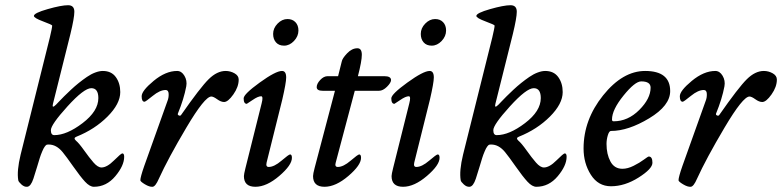

<svg xmlns="http://www.w3.org/2000/svg" viewBox="-20 -702 2998 736"><path d="M175 -203Q175 -184 188 -184Q236 -184 296.5 -230Q357 -276 357 -326Q357 -364 330 -364Q302 -364 238.5 -294Q175 -224 175 -203ZM167 -148Q161 -148 158.5 -147Q156 -146 151.5 -140Q147 -134 142 -122Q136 -108 132.5 -96.5Q129 -85 122.5 -63.5Q116 -42 108 -17Q98 13 84 14Q73 15 62 5Q51 -5 50 -11Q44 -47 59 -109L171 -558Q180 -596 180 -604Q180 -607 145 -620Q110 -633 110 -641Q110 -652 162.5 -667Q215 -682 241 -682Q265 -682 265 -657Q265 -634 250 -572L183 -304Q178 -284 195 -301Q196 -302 206 -312.5Q216 -323 226 -333Q236 -343 251.5 -357.5Q267 -372 282 -384Q297 -396 313 -407Q329 -418 345 -424Q361 -430 374 -430Q407 -430 424 -406.5Q441 -383 441 -349Q441 -304 392 -255Q343 -206 273 -178Q260 -173 271 -163Q283 -153 302.5 -125.5Q322 -98 338.5 -79Q355 -60 369 -60Q390 -60 417 -87Q444 -114 449 -114Q456 -114 456 -101Q456 -67 422 -26.5Q388 14 340 14Q324 14 306 -5.5Q288 -25 261 -63.5Q234 -102 220 -119Q196 -148 167 -148Z M790 -332Q765 -332 694.5 -213Q624 -94 589 -17Q576 13 565 14Q553 15 535.5 4.5Q518 -6 518 -11Q518 -23 533 -66L622 -315Q627 -327 626.5 -342Q626 -357 615 -357Q593 -357 565.5 -334.5Q538 -312 534 -312Q523 -312 523 -333Q523 -354 569 -392Q615 -430 659 -430Q676 -430 687 -411.5Q698 -393 694 -371Q685 -323 662 -267Q660 -262 665.5 -259.5Q671 -257 674 -261Q748 -367 780 -398.5Q812 -430 845 -430Q863 -430 879 -421Q895 -412 895 -397Q895 -369 874.5 -340Q854 -311 839 -311Q827 -311 812.5 -321.5Q798 -332 790 -332Z M1082 -629Q1101 -629 1112.5 -617Q1124 -605 1124 -585Q1124 -563 1107 -545Q1090 -527 1069 -527Q1049 -527 1038 -539.5Q1027 -552 1027 -572Q1027 -594 1044 -611.5Q1061 -629 1082 -629ZM1061 -430Q1077 -430 1077 -405Q1077 -385 1062 -320L1002 -79Q998 -62 1010 -62Q1031 -62 1059 -86Q1087 -110 1092 -110Q1099 -110 1099 -97Q1099 -69 1050.5 -27.5Q1002 14 959 14Q915 14 915 -27Q915 -34 921 -58L983 -306Q990 -333 981 -333Q969 -333 948 -318.5Q927 -304 926 -304Q914 -304 914 -325Q914 -341 975.5 -385.5Q1037 -430 1061 -430Z M1350 -517Q1367 -517 1367 -492Q1367 -468 1352 -410H1453Q1479 -410 1479 -395Q1479 -385 1463.5 -369.5Q1448 -354 1433 -354H1340L1267 -79Q1262 -62 1275 -62Q1296 -62 1324 -86Q1352 -110 1357 -110Q1364 -110 1364 -97Q1364 -69 1315.5 -27.5Q1267 14 1224 14Q1180 14 1180 -27Q1180 -35 1186 -58L1264 -354H1217Q1194 -354 1194 -368Q1194 -381 1207.5 -395.5Q1221 -410 1236 -410H1276L1290 -466Q1292 -478 1310.5 -497.5Q1329 -517 1350 -517Z M1648 -629Q1667 -629 1678.5 -617Q1690 -605 1690 -585Q1690 -563 1673 -545Q1656 -527 1635 -527Q1615 -527 1604 -539.5Q1593 -552 1593 -572Q1593 -594 1610 -611.5Q1627 -629 1648 -629ZM1627 -430Q1643 -430 1643 -405Q1643 -385 1628 -320L1568 -79Q1564 -62 1576 -62Q1597 -62 1625 -86Q1653 -110 1658 -110Q1665 -110 1665 -97Q1665 -69 1616.5 -27.5Q1568 14 1525 14Q1481 14 1481 -27Q1481 -34 1487 -58L1549 -306Q1556 -333 1547 -333Q1535 -333 1514 -318.5Q1493 -304 1492 -304Q1480 -304 1480 -325Q1480 -341 1541.5 -385.5Q1603 -430 1627 -430Z M1871 -203Q1871 -184 1884 -184Q1932 -184 1992.5 -230Q2053 -276 2053 -326Q2053 -364 2026 -364Q1998 -364 1934.5 -294Q1871 -224 1871 -203ZM1863 -148Q1857 -148 1854.5 -147Q1852 -146 1847.5 -140Q1843 -134 1838 -122Q1832 -108 1828.5 -96.5Q1825 -85 1818.5 -63.5Q1812 -42 1804 -17Q1794 13 1780 14Q1769 15 1758 5Q1747 -5 1746 -11Q1740 -47 1755 -109L1867 -558Q1876 -596 1876 -604Q1876 -607 1841 -620Q1806 -633 1806 -641Q1806 -652 1858.5 -667Q1911 -682 1937 -682Q1961 -682 1961 -657Q1961 -634 1946 -572L1879 -304Q1874 -284 1891 -301Q1892 -302 1902 -312.5Q1912 -323 1922 -333Q1932 -343 1947.5 -357.5Q1963 -372 1978 -384Q1993 -396 2009 -407Q2025 -418 2041 -424Q2057 -430 2070 -430Q2103 -430 2120 -406.5Q2137 -383 2137 -349Q2137 -304 2088 -255Q2039 -206 1969 -178Q1956 -173 1967 -163Q1979 -153 1998.5 -125.5Q2018 -98 2034.5 -79Q2051 -60 2065 -60Q2086 -60 2113 -87Q2140 -114 2145 -114Q2152 -114 2152 -101Q2152 -67 2118 -26.5Q2084 14 2036 14Q2020 14 2002 -5.5Q1984 -25 1957 -63.5Q1930 -102 1916 -119Q1892 -148 1863 -148Z M2326 -244Q2326 -237 2332 -237Q2387 -237 2430.5 -280.5Q2474 -324 2474 -366Q2474 -390 2438 -390Q2414 -390 2370 -335.5Q2326 -281 2326 -244ZM2453 -430Q2549 -430 2549 -353Q2549 -297 2468.5 -248.5Q2388 -200 2322 -200Q2315 -200 2310 -183.5Q2305 -167 2305 -150Q2305 -111 2320 -83Q2335 -55 2366 -55Q2386 -55 2409 -66.5Q2432 -78 2448 -90Q2464 -102 2467 -102Q2481 -102 2481 -78Q2481 -55 2428 -21.5Q2375 12 2322 12Q2273 12 2245 -32Q2217 -76 2217 -133Q2217 -243 2292 -336.5Q2367 -430 2453 -430Z M2853 -332Q2828 -332 2757.5 -213Q2687 -94 2652 -17Q2639 13 2628 14Q2616 15 2598.5 4.5Q2581 -6 2581 -11Q2581 -23 2596 -66L2685 -315Q2690 -327 2689.5 -342Q2689 -357 2678 -357Q2656 -357 2628.5 -334.5Q2601 -312 2597 -312Q2586 -312 2586 -333Q2586 -354 2632 -392Q2678 -430 2722 -430Q2739 -430 2750 -411.5Q2761 -393 2757 -371Q2748 -323 2725 -267Q2723 -262 2728.5 -259.5Q2734 -257 2737 -261Q2811 -367 2843 -398.5Q2875 -430 2908 -430Q2926 -430 2942 -421Q2958 -412 2958 -397Q2958 -369 2937.5 -340Q2917 -311 2902 -311Q2890 -311 2875.5 -321.5Q2861 -332 2853 -332Z"/></svg>

Font: EB Garamond 08
Style: Italic
Weight: 400
Italic angle: -14°
Version: Version 0.016